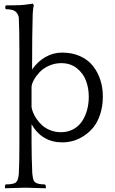

<svg xmlns="http://www.w3.org/2000/svg" viewBox="-20 -760 624 1040"><path d="M8.8 -713.9V-727.1L13.2 -731H30.8Q94.2 -731 119.1 -734.9L158.2 -740.2L163.1 -731Q158.7 -715.8 157.2 -685.1Q153.8 -583.5 153.8 -383.8Q183.6 -426.3 225.6 -450.7Q267.6 -475.1 316.9 -475.1Q372.1 -475.1 415 -455.3Q458 -435.5 484.1 -401.9Q510.3 -368.2 523.7 -326.4Q537.1 -284.7 537.1 -237.8Q537.1 -185.5 523.2 -142.6Q509.3 -99.6 487.1 -71.8Q464.8 -43.9 435.5 -24.7Q406.2 -5.4 376.7 2.9Q347.2 11.2 317.9 11.2Q207.5 11.2 150.9 -86.9V4.9Q150.9 87.4 154.8 179.2Q157.2 201.2 160.2 211.4Q163.1 221.7 169.9 227.1Q183.6 238.8 222.2 238.8L227.1 243.2L229 256.8L227.1 259.8Q217.8 259.8 176.3 258.3Q134.8 256.8 125 256.8H110.8Q101.6 256.8 59.6 258.3Q17.6 259.8 7.8 259.8L6.8 256.8L7.8 242.2L12.2 238.8Q55.2 238.8 66.9 227.1Q79.1 217.3 82 179.2Q85 127.9 85 27.8V-481Q85 -597.7 82 -662.1Q81.1 -677.7 68.8 -692.9Q54.2 -710 13.2 -710ZM460.9 -235.8Q460.9 -283.2 445.6 -323.5Q430.2 -363.8 395.5 -390.9Q360.8 -418 312 -418Q276.9 -418 245.6 -404.1Q214.4 -390.1 194.8 -369.4Q175.3 -348.6 163.6 -327.4Q151.9 -306.2 150.9 -289.1V-179.2Q153.3 -165.5 159.9 -148.9Q166.5 -132.3 179.7 -113.5Q192.9 -94.7 210.4 -79.3Q228 -64 254.2 -54Q280.3 -43.9 310.1 -43.9Q348.1 -43.9 377.7 -60.3Q407.2 -76.7 425 -104Q442.9 -131.3 451.9 -165Q460.9 -198.7 460.9 -235.8Z"/></svg>

Font: Quattrocento Roman
Style: Regular
Weight: 400
Designer: Pablo Impallari
Foundry: Pablo Impallari. www.impallari.com Igino Marini. www.ikern.com
Version: Version 1.000